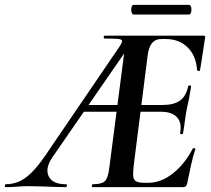

<svg xmlns="http://www.w3.org/2000/svg" viewBox="-80 -772 872 792"><path d="M-56 0Q-60 0 -60 -6Q-60 -12 -56 -12Q-31 -12 -5.5 -21.5Q20 -31 48 -58Q76 -85 110 -135L411 -577Q424 -596 423.5 -603Q423 -610 406.5 -611.5Q390 -613 352 -613Q348 -613 348 -619Q348 -625 352 -625H760Q768 -625 766 -616Q763 -597 759 -571Q755 -545 751.5 -521Q748 -497 745 -482Q744 -478 738.5 -479.5Q733 -481 733 -483Q729 -542 694 -576.5Q659 -611 604 -611H586Q569 -611 557.5 -603.5Q546 -596 539 -581Q532 -566 529 -543L471 -85Q468 -57 470 -42.5Q472 -28 483.5 -23Q495 -18 519 -18H532Q584 -18 633 -56.5Q682 -95 715 -159Q717 -162 722 -160.5Q727 -159 726 -157Q716 -128 707.5 -88.5Q699 -49 692 -15Q689 0 676 0H303Q299 0 299 -6Q299 -12 303 -12Q340 -12 353 -25Q366 -38 371 -81L440 -613L467 -602L136 -123Q105 -77 121 -44.5Q137 -12 192 -12Q197 -12 196 -6Q195 0 192 0Q174 0 147 -1Q120 -2 91.5 -3Q63 -4 40 -4Q9 -4 -10.5 -2Q-30 0 -56 0ZM263 -311 282 -339H467L469 -311ZM675 -222Q674 -218 668 -218.5Q662 -219 663 -223Q671 -267 649.5 -289Q628 -311 585 -311H428L432 -339H592Q636 -339 661.5 -356.5Q687 -374 696 -415Q697 -420 703 -419.5Q709 -419 708 -414Q703 -382 699.5 -363.5Q696 -345 691 -325Q686 -300 683 -275.5Q680 -251 675 -222ZM471 -712Q465 -712 462.5 -722Q460 -732 462.5 -742Q465 -752 471 -752H699Q706 -752 708.5 -742Q711 -732 708.5 -722Q706 -712 699 -712Z"/></svg>

Font: Cormorant Light
Style: Bold Italic
Weight: 700
Italic angle: -10°
Version: Version 4.000